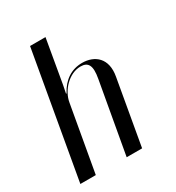

<svg xmlns="http://www.w3.org/2000/svg" viewBox="-146 -576 603 657"><g transform="rotate(-30 155.5 -247.5)"><path d="M96 -292H94L100 -322L130 -495H69L-18 0H43L89 -260C96 -303 137 -348 183 -348C213 -348 224 -330 215 -281L165 0H226L271 -256C284 -325 243 -356 194 -356C152 -356 118 -334 96 -292Z"/></g></svg>

Font: Moniqa Ita Display
Style: Italic
Weight: 400
Italic angle: -10°
Designer: Rajesh Rajput
Foundry: Rajesh Rajput
Version: Version 1.000